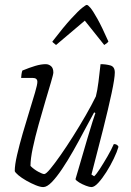

<svg xmlns="http://www.w3.org/2000/svg" viewBox="-20 -761 532 781"><path d="M156 0Q144 0 125.5 -7.5Q107 -15 87.5 -26Q68 -37 55 -48Q42 -59 40 -65Q40 -90 49.5 -131Q59 -172 72.5 -218.5Q86 -265 99.5 -308.5Q113 -352 122.5 -384.5Q132 -417 132 -428Q132 -444 113 -444H66Q66 -450 67.5 -459.5Q69 -469 71 -474Q100 -486 123.5 -493Q147 -500 166 -500Q178 -500 187.5 -492Q197 -484 197 -466Q197 -459 187.5 -427Q178 -395 164.5 -349.5Q151 -304 137 -254Q123 -204 113.5 -159.5Q104 -115 104 -86Q118 -72 135.5 -62.5Q153 -53 160 -53Q167 -53 184.5 -74Q202 -95 226.5 -130Q251 -165 277.5 -207Q304 -249 328.5 -291.5Q353 -334 370 -369Q376 -392 380.5 -427.5Q385 -463 389 -500Q410 -500 428.5 -495Q447 -490 447 -466Q447 -443 434 -382Q421 -321 399.5 -235.5Q378 -150 352 -51L363 -44Q372 -52 386.5 -74.5Q401 -97 417 -124.5Q433 -152 443 -175Q457 -175 462 -164Q456 -143 442.5 -115Q429 -87 412.5 -61Q396 -35 380 -17.5Q364 0 352 0Q344 0 329.5 -5.5Q315 -11 302.5 -18.5Q290 -26 287 -32L335 -196Q347 -237 356.5 -266.5Q366 -296 368 -301L363 -304Q344 -270 322.5 -229Q301 -188 278 -147.5Q255 -107 232.5 -73.5Q210 -40 190.5 -20Q171 0 156 0ZM208 -578Q202 -583 197.5 -586.5Q193 -590 193 -592Q240 -653 269.5 -685Q299 -717 314 -729Q329 -741 333 -741Q338 -741 348 -729Q358 -717 376 -685Q394 -653 421 -592Q420 -590 416 -586.5Q412 -583 404 -578L325 -677Z"/></svg>

Font: Texturina 72pt 72pt Thin
Style: Italic
Weight: 100
Italic angle: -11°
Designer: Guillermo Torres Carreño
Foundry: Omnibus-Type
Version: Version 1.002; ttfautohint (v1.8.3)